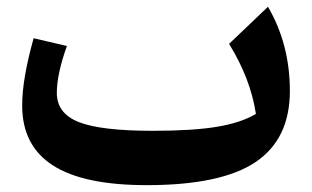

<svg xmlns="http://www.w3.org/2000/svg" viewBox="-20 -537 919 566"><path d="M734.4 -201.2Q718.8 -304.7 655.3 -407.7L770 -517.1Q834.5 -406.2 834.5 -269Q834.5 -127 733.2 -59.1Q631.8 8.8 412.6 8.8Q226.1 8.8 135.7 -49.6Q45.4 -107.9 45.4 -225.6Q45.4 -267.1 54 -315.9Q62.5 -364.7 79.1 -424.3L177.2 -401.4Q147.5 -318.4 147.5 -263.2Q147.5 -202.6 212.6 -177Q277.8 -151.4 430.7 -151.4Q547.4 -151.4 618.7 -163.1Q689.9 -174.8 734.4 -201.2Z"/></svg>

Font: Pinar-FD Bold
Style: Regular
Weight: 700
Designer: Amin Abedi
Version: Version 3.000